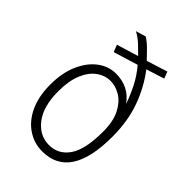

<svg xmlns="http://www.w3.org/2000/svg" viewBox="-206 -755 850 850"><g transform="rotate(45 219.0 -330.0)"><path d="M224 12Q173 12 131 -16Q89 -44 64.5 -96.5Q40 -149 40 -223Q40 -297 64 -351Q88 -405 127 -434Q166 -463 212 -463Q253 -463 285 -446.5Q317 -430 338 -399Q325 -438 304.5 -479Q284 -520 252 -558L137 -523L124 -556L226 -587Q207 -606 186.5 -625.5Q166 -645 141 -658L188 -672Q208 -660 229 -639Q250 -618 268 -599L366 -630L378 -598L293 -571Q342 -507 370 -429Q398 -351 398 -253Q398 12 224 12ZM225 -29Q284 -29 318.5 -79Q353 -129 353 -240Q353 -305 332.5 -345Q312 -385 281 -404Q250 -423 218 -423Q183 -423 153 -401.5Q123 -380 104.5 -336.5Q86 -293 86 -227Q86 -132 126 -80.5Q166 -29 225 -29Z"/></g></svg>

Font: Inconsolata SemiCondensed Light
Style: Regular
Weight: 300
Width: 4
Monospace: yes
Designer: Raph Levien, Cyreal, Brenton Simpson
Foundry: Raph Levien, Cyreal, Google
Version: Version 3.100; ttfautohint (v1.8.4.7-5d5b)